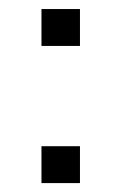

<svg xmlns="http://www.w3.org/2000/svg" viewBox="-20 -439 273 431"><path d="M159.5 -335.9V-418.7H73.1V-335.9ZM159.5 -28V-110.8H73.1V-28Z"/></svg>

Font: Arad
Style: Regular
Weight: 400
Designer: Mohammad Darvishi
Version: Version 1.010;September 21, 2024;FontCreator 15.0.0.2992 64-